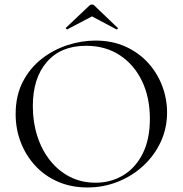

<svg xmlns="http://www.w3.org/2000/svg" viewBox="-20 -815 806 847"><path d="M366 12Q294 12 235.5 -13.5Q177 -39 135.5 -84Q94 -129 71.5 -187.5Q49 -246 49 -312Q49 -393 80.5 -454Q112 -515 164 -555.5Q216 -596 278 -616Q340 -636 401 -636Q475 -636 533.5 -609.5Q592 -583 633 -538Q674 -493 695.5 -436Q717 -379 717 -319Q717 -249 689 -189Q661 -129 612.5 -84Q564 -39 500.5 -13.5Q437 12 366 12ZM401.4 -9Q468.6 -9 523 -41.4Q577.4 -73.8 609.3 -137Q641.2 -200.2 641.2 -290.8Q641.2 -385.2 606.4 -457.6Q571.6 -530 508.4 -571.5Q445.2 -613 359.4 -613Q248.4 -613 186.6 -541.6Q124.8 -470.2 124.8 -346.6Q124.8 -276 144.6 -214.5Q164.4 -153 201.3 -106.7Q238.2 -60.4 288.9 -34.7Q339.6 -9 401.4 -9ZM270.8 -692.4 373.8 -790Q378.8 -795 385.8 -795Q392.8 -795 396.8 -790L498.8 -692.4Q501.8 -691.4 498.8 -687.9Q495.8 -684.4 493.8 -685.4L385.8 -742.8L276.8 -685.4Q275.8 -684.4 272.3 -687.9Q268.8 -691.4 270.8 -692.4Z"/></svg>

Font: Cormorant Infant Light
Style: Regular
Weight: 300
Designer: Christian Thalmann (Catharsis Fonts)
Foundry: Catharsis Fonts
Version: Version 4.001